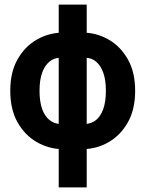

<svg xmlns="http://www.w3.org/2000/svg" viewBox="-20 -648 640 845"><path d="M253.8 8.3Q195 7.6 142.5 -22.3Q90 -52.2 57.6 -109Q25.2 -165.9 25.2 -248.3Q25.2 -330.8 57.6 -387.5Q90 -444.2 142.5 -473.9Q195 -503.7 253.8 -504.4L245.7 -393.9Q218.7 -393.9 197.8 -376.8Q176.8 -359.7 165.4 -327.8Q154 -295.8 154 -248.3Q154 -200.9 165.4 -168.6Q176.8 -136.4 197.8 -119.8Q218.7 -103.2 245.7 -102.2ZM346.2 8.3 354.3 -102.2Q382.3 -103.2 402.7 -119.8Q423.2 -136.4 434.6 -168.6Q446 -200.9 446 -248.3Q446 -295.8 434.6 -327.8Q423.2 -359.7 402.7 -376.8Q382.3 -393.9 354.3 -393.9L346.2 -504.4Q405.8 -503.7 457.9 -473.9Q510 -444.2 542.4 -387.5Q574.8 -330.8 574.8 -248.3Q574.8 -165.9 542.4 -109Q510 -52.2 457.9 -22.3Q405.8 7.6 346.2 8.3ZM238.4 176.8V-627.8H361.6V176.8Z"/></svg>

Font: Source Code Pro ExtraLight
Style: Regular
Weight: 200
Monospace: yes
Designer: Paul D. Hunt, Teo Tuominen
Foundry: Adobe
Version: Version 1.026;hotconv 1.1.0;makeotfexe 2.6.0